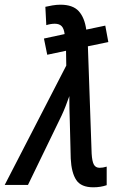

<svg xmlns="http://www.w3.org/2000/svg" viewBox="-72 -787 514 817"><path d="M325 10Q273 10 252.5 -21Q232 -52 229 -112L225 -272Q224 -298 223.5 -325Q223 -352 223 -378Q216 -358 207.5 -336Q199 -314 190 -295L47 0H-52L210 -508L209 -571L129 -554L115 -623L203 -642Q200 -666 190 -676Q180 -686 161 -686Q144 -686 125 -680L121 -758Q133 -761 151 -764Q169 -767 185 -767Q238 -767 263 -739.5Q288 -712 295 -661L376 -678L389 -608L302 -590L318 -133Q320 -100 327.5 -86.5Q335 -73 352 -73Q366 -73 382 -78V1Q356 10 325 10Z"/></svg>

Font: Noto Sans Condensed Medium
Style: Italic
Weight: 500
Width: 3
Italic angle: -12°
Designer: Monotype Design Team
Foundry: Monotype Imaging Inc.
Version: Version 2.013; ttfautohint (v1.8.4.7-5d5b)